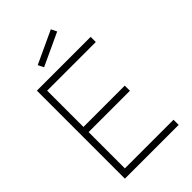

<svg xmlns="http://www.w3.org/2000/svg" viewBox="-276 -1054 1157 1157"><g transform="rotate(-45 302.0 -476.0)"><path d="M411.5 -915.6 393.8 -952.1 185.4 -855.2 203.1 -818.8ZM531.2 -706.2V-750H72.9V0H531.2V-43.8H116.7V-353.1H468.8V-396.9H116.7V-706.2Z"/></g></svg>

Font: Manrope Thin
Style: Regular
Weight: 100
Width: 4
Designer: Michael Sharanda
Foundry: Michael Sharanda
Version: Version 2.000;PS 002.000;hotconv 1.0.88;makeotf.lib2.5.64775